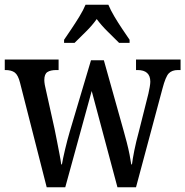

<svg xmlns="http://www.w3.org/2000/svg" viewBox="-20 -786 778 806"><path d="M64 -439Q56 -471 42 -481.5Q28 -492 2 -492H0V-536H226V-492H217Q192 -492 179 -483.5Q166 -475 166 -450Q166 -442 168 -430Q170 -418 173 -407L209 -245Q214 -221 219.5 -192.5Q225 -164 230 -138Q235 -112 237 -96H240Q244 -120 253.5 -160Q263 -200 273 -234L362 -533H416L499 -237Q505 -216 512 -189Q519 -162 524 -136.5Q529 -111 531 -96H534Q537 -120 544 -155Q551 -190 563 -234L603 -393Q606 -406 608.5 -420.5Q611 -435 611 -443Q611 -492 557 -492H551V-536H738V-492H727Q702 -492 688.5 -478Q675 -464 662 -414L551 0H473L365 -404L254 0H176ZM249 -619Q262 -638 279.5 -664Q297 -690 313.5 -717Q330 -744 339 -766H435Q444 -744 460 -717Q476 -690 493.5 -664Q511 -638 524 -619V-606H480Q458 -628 432 -653.5Q406 -679 386 -706Q367 -679 341 -653.5Q315 -628 293 -606H249Z"/></svg>

Font: Noto Serif Armenian Condensed Medium
Style: Regular
Weight: 500
Width: 3
Designer: Monotype Design Team
Foundry: Monotype Imaging Inc.
Version: Version 2.008; ttfautohint (v1.8.4.7-5d5b)